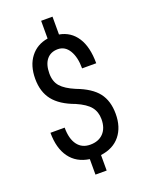

<svg xmlns="http://www.w3.org/2000/svg" viewBox="-169 -908 833 1092"><g transform="rotate(-20 247.0 -362.0)"><path d="M353.5 -183.1Q353.5 -227.5 329.1 -258.1Q304.7 -288.6 245.1 -314.5Q157.7 -346.2 117.7 -397.2Q77.6 -448.2 77.6 -526.9Q77.6 -606.9 116.5 -657.5Q155.3 -708 222.2 -718.8V-826.2H291V-718.3Q359.4 -706.1 396.7 -648.7Q434.1 -591.3 434.1 -492.2H348.6Q348.6 -560.1 323.7 -601.1Q298.8 -642.1 255.4 -642.1Q211.9 -642.1 187.7 -612.3Q163.6 -582.5 163.6 -528.3Q163.6 -479 189.7 -449.5Q215.8 -419.9 274.9 -395Q363.3 -361.8 401.6 -312.3Q439.9 -262.7 439.9 -184.1Q439.9 -104 398.9 -53.2Q357.9 -2.4 281.2 7.8V101.6H213.4V7.8Q136.2 -3.4 95.2 -59.6Q54.2 -115.7 54.2 -209.5H140.1Q140.1 -141.6 167.5 -105Q194.8 -68.4 244.6 -68.4Q295.4 -68.4 324.5 -98.9Q353.5 -129.4 353.5 -183.1Z"/></g></svg>

Font: Roboto Condensed
Style: Regular
Weight: 400
Designer: Google
Version: Version 2.001047; 2015